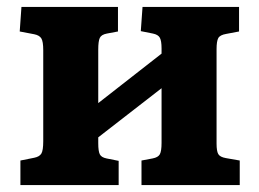

<svg xmlns="http://www.w3.org/2000/svg" viewBox="-20 -535 750 555"><path d="M39 0V-71L79 -79Q94 -82 99.5 -91Q105 -100 105 -127V-390Q105 -415 99.5 -424Q94 -433 79 -436L37 -444L42 -515H321V-444L289 -438Q273 -435 268.5 -425.5Q264 -416 264 -392V-237L447 -380V-395Q447 -417 442 -426Q437 -435 422 -438L387 -445L392 -515H671V-444L634 -437Q616 -434 611 -425Q606 -416 606 -393V-120Q606 -98 611 -89.5Q616 -81 633 -78L673 -71V0H389V-71L421 -77Q437 -80 442 -89Q447 -98 447 -122V-280L264 -138V-121Q264 -98 268.5 -89Q273 -80 288 -77L323 -70V0Z"/></svg>

Font: Literata
Style: Bold
Weight: 700
Designer: Latin by Veronika Burian and Jose Scaglione. Greek by Irene Vlachou. Cyrillic by Vera Evstafieva.
Foundry: TypeTogether
Version: Version 3.103; ttfautohint (v1.8.4.7-5d5b);gftools[0.9.29]